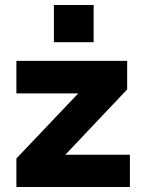

<svg xmlns="http://www.w3.org/2000/svg" viewBox="-20 -753 574 773"><path d="M46 0V-115L295 -377H46V-508H492V-393L243 -130H503V0ZM197 -583V-733H357V-583Z"/></svg>

Font: Mulish Black
Style: Regular
Weight: 900
Designer: Vernon Adams
Foundry: Vernon Adams
Version: Version 3.603; ttfautohint (v1.8.3)